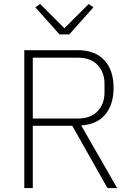

<svg xmlns="http://www.w3.org/2000/svg" viewBox="-20 -952 673 972"><path d="M103 0V-698H374Q461 -698 508 -647.5Q555 -597 555 -507Q555 -423 513 -372.5Q471 -322 391 -317L573 0H524L346 -315H146V0ZM374 -352Q439 -352 474 -389Q509 -426 509 -483V-529Q509 -586 474 -623Q439 -660 374 -660H146V-352ZM331 -778H281L159 -915L183 -932L306 -809L429 -932L453 -915Z"/></svg>

Font: Anuphan ExtraLight
Style: Regular
Weight: 200
Designer: Cadson Demak
Version: Version 3.001